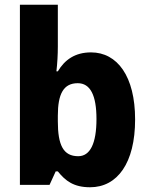

<svg xmlns="http://www.w3.org/2000/svg" viewBox="-20 -780 631 810"><path d="M224 -583V-760H64V0H189L215 -57H224C256 -17 291 10 360 10C475 10 550 -92 550 -276C550 -458 475 -559 364 -559C297 -559 253 -528 224 -479H218C222 -514 224 -550 224 -583ZM308 -429C361 -429 387 -378 387 -278C387 -174 360 -121 310 -121C247 -121 224 -168 224 -268V-292C224 -384 248 -429 308 -429Z"/></svg>

Font: Noto Sans Lao SemiCondensed ExtraBold
Style: Regular
Weight: 800
Width: 4
Designer: Monotype Design Team
Foundry: Monotype Imaging Inc.
Version: Version 2.003